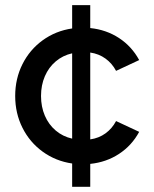

<svg xmlns="http://www.w3.org/2000/svg" viewBox="-20 -723 600 747"><path d="M431.6 -252 521.5 -210Q492.7 -156.7 443.1 -124.3Q393.6 -91.8 331.1 -85.4V3.9H260.7V-86.9Q196.8 -96.2 146.2 -132.8Q95.7 -169.4 67.4 -225.8Q39.1 -282.2 39.1 -349.6Q39.1 -417 67.4 -473.4Q95.7 -529.8 146.2 -566.4Q196.8 -603 260.7 -612.3V-703.1H331.1V-613.8Q393.6 -607.4 443.1 -575Q492.7 -542.5 521.5 -489.3L431.6 -447.3Q416 -476.6 390.4 -495.1Q364.7 -513.7 331.1 -518.6V-180.7Q364.7 -185.5 390.4 -204.1Q416 -222.7 431.6 -252ZM260.7 -183.6V-515.6Q224.1 -507.3 196.8 -484.1Q169.4 -460.9 154.5 -426.3Q139.6 -391.6 139.6 -349.6Q139.6 -307.6 154.5 -272.9Q169.4 -238.3 196.8 -215.1Q224.1 -191.9 260.7 -183.6Z"/></svg>

Font: Wanted Sans Medium
Style: Regular
Weight: 500
Designer: Original Design by Kil Hyung-jin and Kang Hanbin, Wanted Lab, Inc; Hangeul from Source Han Sans by Jang Soo-young and Ka
Foundry: Wanted Lab, Inc.
Version: Version 1.001